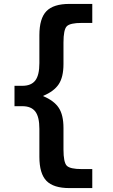

<svg xmlns="http://www.w3.org/2000/svg" viewBox="-20 -790 575 980"><path d="M451 -770V-673H397Q338 -673 321 -656Q304 -639 304 -573V-463Q304 -397 280 -360.5Q256 -324 201 -301V-299Q256 -276 280 -239.5Q304 -203 304 -137V-27Q304 39 321 56Q338 73 397 73H451V170H334Q253 170 217 133Q181 96 181 10V-132Q181 -194 160 -221Q139 -248 94 -248H54V-352H94Q139 -352 160 -379Q181 -406 181 -468V-610Q181 -696 217 -733Q253 -770 334 -770Z"/></svg>

Font: Mplus 1p Bold
Style: Bold
Weight: 700
Version: Version 1.061